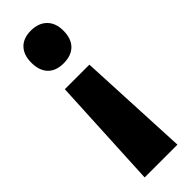

<svg xmlns="http://www.w3.org/2000/svg" viewBox="-251 -578 774 774"><g transform="rotate(-45 135.5 -191.5)"><path d="M229 -470Q229 -425 205 -400.5Q181 -376 136 -376Q93 -376 69.5 -400.5Q46 -425 46 -470Q46 -514 69.5 -538.5Q93 -563 136 -563Q179 -563 204 -538.5Q229 -514 229 -470ZM66 -299H206L229 180H42Z"/></g></svg>

Font: Noto Sans Gujarati UI ExtraCondensed Black
Style: Regular
Weight: 900
Width: 2
Designer: Jelle Bosma - Monotype Design Team, Universal Thirst
Foundry: Monotype Imaging Inc.
Version: Version 2.106; ttfautohint (v1.8.4.7-5d5b)